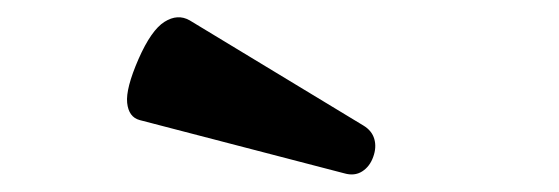

<svg xmlns="http://www.w3.org/2000/svg" viewBox="-20 -703 640 220"><path d="M396.5 -559.1Q406.2 -553.2 408.9 -543.7Q411.6 -534.2 407.7 -523.4Q403.8 -512.2 395 -506.6Q386.2 -501 374.5 -504.4L140.1 -565.4Q127.4 -568.8 125.7 -585.2Q124 -601.6 138.7 -635.3Q153.3 -668.5 168.5 -678Q183.6 -687.5 197.3 -679.7Z"/></svg>

Font: Courier Prime
Style: Bold
Weight: 700
Monospace: yes
Designer: Alan Dague-Greene
Foundry: Quote-Unquote Apps
Version: Version 1.202